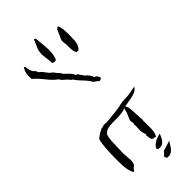

<svg xmlns="http://www.w3.org/2000/svg" viewBox="23 -1342 1954 1954"><g transform="rotate(45 1000.0 -365.0)"><path d="M917 -497Q907 -487 898 -475.5Q889 -464 883 -450Q834 -422 795.5 -383.5Q757 -345 711 -313Q710 -308 707.5 -306Q705 -304 705 -300Q677 -283 658.5 -257.5Q640 -232 611 -216Q585 -179 551 -150Q517 -121 481.5 -92Q446 -63 413 -24Q365 -21 336 -26.5Q307 -32 274 -52Q273 -55 277 -58Q282 -61 282 -66Q308 -68 328.5 -73Q349 -78 368 -91Q374 -95 379 -102Q384 -109 391 -113Q396 -116 402.5 -116.5Q409 -117 413 -121Q421 -128 427.5 -137.5Q434 -147 444 -155Q455 -164 466 -171Q477 -178 488 -188Q502 -199 512 -213.5Q522 -228 535 -236Q551 -246 566.5 -262.5Q582 -279 602 -286Q618 -303 635 -320.5Q652 -338 666 -350Q680 -361 694 -366.5Q708 -372 711 -391Q729 -399 742.5 -410.5Q756 -422 772 -430Q786 -452 809.5 -468Q833 -484 855 -491Q852 -505 869.5 -516.5Q887 -528 905 -533Q906 -530 907.5 -527Q909 -524 911 -521Q915 -515 917 -509Q919 -503 917 -497ZM547 -542Q527 -529 497.5 -525Q468 -521 435 -522Q424 -523 413 -522Q402 -521 392 -519Q382 -518 372.5 -517Q363 -516 355 -517Q343 -519 330 -525.5Q317 -532 302 -539Q287 -547 270.5 -552.5Q254 -558 241.5 -566.5Q229 -575 224 -592Q247 -605 285 -609Q323 -613 363 -613Q403 -613 433 -611Q440 -611 444 -611Q470 -610 498 -599.5Q526 -589 544 -569Q545 -565 544.5 -562.5Q544 -560 544 -558Q543 -555 543 -551.5Q543 -548 547 -542ZM452 -336Q457 -322 456 -310Q455 -298 444 -286Q427 -287 409.5 -285Q392 -283 374 -280Q354 -278 333 -275.5Q312 -273 291 -275Q250 -278 215 -296Q180 -314 146 -325Q144 -329 149 -335Q154 -340 154 -344Q202 -350 256 -355Q310 -360 361.5 -357Q413 -354 452 -336Z M1816 -86Q1761 -60 1695 -57Q1629 -54 1562 -55Q1555 -56 1547.5 -56Q1540 -56 1533 -56Q1490 -57 1444 -60.5Q1398 -64 1355 -72Q1332 -77 1322 -90.5Q1312 -104 1302 -120Q1299 -125 1296.5 -128Q1294 -131 1293 -132Q1289 -136 1288 -139Q1287 -142 1288 -150Q1273 -163 1272.5 -180.5Q1272 -198 1263 -214Q1268 -244 1264.5 -281.5Q1261 -319 1256 -358Q1255 -367 1254 -376.5Q1253 -386 1252 -395Q1248 -434 1238.5 -474Q1229 -514 1229 -548Q1229 -591 1222 -630.5Q1215 -670 1207 -707Q1238 -691 1251.5 -657Q1265 -623 1271 -582Q1277 -541 1285 -501Q1309 -517 1350.5 -520.5Q1392 -524 1434 -525Q1458 -526 1479.5 -527Q1501 -528 1516 -532Q1515 -530 1512.5 -529.5Q1510 -529 1510 -526Q1514 -526 1517.5 -526Q1521 -526 1525 -527Q1578 -529 1632 -527.5Q1686 -526 1727 -504Q1722 -499 1721 -493Q1720 -487 1720 -481Q1720 -477 1719.5 -473Q1719 -469 1716 -465Q1708 -450 1686 -449Q1664 -448 1647 -442Q1643 -441 1642 -444.5Q1641 -448 1641 -451Q1622 -444 1593 -437.5Q1564 -431 1544 -434Q1543 -434 1532.5 -435.5Q1522 -437 1505 -437Q1499 -437 1494 -436.5Q1489 -436 1485 -435Q1481 -434 1477 -434Q1473 -434 1469 -434Q1470 -434 1470.5 -437Q1471 -440 1471 -440Q1464 -440 1458.5 -439Q1453 -438 1447 -437Q1441 -435 1435 -434Q1429 -433 1421 -434Q1409 -436 1388.5 -446.5Q1368 -457 1346 -465Q1333 -470 1319 -472Q1305 -474 1291 -481Q1305 -451 1308.5 -410.5Q1312 -370 1311.5 -328Q1311 -286 1315 -249Q1319 -212 1335 -189Q1336 -187 1342 -183Q1346 -181 1349 -177.5Q1352 -174 1349 -170Q1390 -156 1429.5 -153.5Q1469 -151 1509 -151Q1528 -150 1548 -150Q1568 -150 1588 -148Q1604 -147 1622 -148Q1640 -149 1659 -151Q1686 -154 1711.5 -154.5Q1737 -155 1757 -148Q1777 -141 1786 -120Q1788 -119 1791 -116Q1801 -111 1810 -103.5Q1819 -96 1816 -86ZM1956 -434Q1951 -426 1944.5 -424Q1938 -422 1932 -421Q1925 -421 1922 -420Q1915 -432 1904.5 -441Q1894 -450 1883 -459Q1873 -487 1865.5 -515.5Q1858 -544 1847 -570Q1850 -568 1853.5 -566Q1857 -564 1860 -562Q1885 -549 1909 -532Q1933 -515 1947.5 -491.5Q1962 -468 1956 -434ZM1830 -431Q1826 -431 1824 -429.5Q1822 -428 1821 -426Q1819 -423 1817 -421.5Q1815 -420 1811 -420Q1777 -440 1757.5 -474Q1738 -508 1730 -554L1732 -553Q1754 -544 1780 -530.5Q1806 -517 1821.5 -493.5Q1837 -470 1830 -431Z"/></g></svg>

Font: Yuji Boku
Style: Regular
Weight: 400
Designer: Kataoka Yuji
Foundry: Kinuta Font Factory
Version: Version 3.002